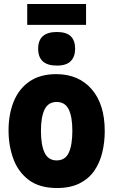

<svg xmlns="http://www.w3.org/2000/svg" viewBox="-20 -936 570 966"><path d="M267 10Q179 10 125.5 -30Q72 -70 47.5 -136Q23 -202 23 -280Q23 -360 48.5 -424Q74 -488 127.5 -525.5Q181 -563 263 -563Q375 -563 441 -487.5Q507 -412 507 -276Q507 -220 494.5 -168.5Q482 -117 454.5 -77Q427 -37 380.5 -13.5Q334 10 267 10ZM265 -129Q308 -129 326 -167.5Q344 -206 344 -278Q344 -349 325.5 -386Q307 -423 265 -423Q223 -423 204.5 -385.5Q186 -348 186 -278Q186 -206 204.5 -167.5Q223 -129 265 -129ZM266 -606Q172 -606 172 -691Q172 -775 266 -775Q314 -775 336 -753.5Q358 -732 358 -691Q358 -651 336 -628.5Q314 -606 266 -606ZM117 -811V-916H413V-811Z"/></svg>

Font: Noto Sans Mono Condensed Black
Style: Regular
Weight: 900
Width: 3
Designer: Monotype Design Team
Foundry: Monotype Imaging Inc.
Version: Version 2.014